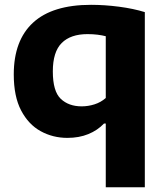

<svg xmlns="http://www.w3.org/2000/svg" viewBox="-20 -576 700 816"><path d="M429.5 220V-51H422Q394.5 -22 355.2 -6Q316 10 266.5 10Q204.5 10 152.8 -18.5Q101 -47 69.8 -106.5Q38.5 -166 38.5 -259.5Q38.5 -404.5 120.8 -480Q203 -555.5 367 -555.5Q424.5 -555.5 485.8 -547.5Q547 -539.5 595.5 -524.5V220ZM327 -124Q354.5 -124 381.5 -132.5Q408.5 -141 429.5 -159.5V-422Q414.5 -426 394.8 -428.5Q375 -431 352 -431Q280 -431 242.2 -393.2Q204.5 -355.5 204.5 -272.5Q204.5 -188 238.2 -156Q272 -124 327 -124Z"/></svg>

Font: Encode Sans SemiExpanded SemiExpanded
Style: Bold
Weight: 700
Width: 6
Designer: Multiple Designers
Foundry: Impallari Type
Version: Version 3.000; ttfautohint (v1.8.3) -l 8 -r 50 -G 200 -x 14 